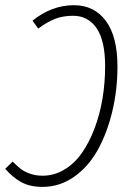

<svg xmlns="http://www.w3.org/2000/svg" viewBox="-30 -714 512 745"><path d="M256.8 -693.8Q335.4 -693.8 380.6 -633.1Q425.8 -572.3 425.8 -456.1Q425.8 -364.7 405.5 -280.8Q385.3 -196.8 348.9 -131.6Q312.5 -66.4 256.8 -27.6Q201.2 11.2 134.8 11.2Q86.4 11.2 52.5 -7.3Q18.6 -25.9 -9.8 -59.1L19 -86.9Q38.1 -68.4 50.5 -58.6Q63 -48.8 85.4 -40.5Q107.9 -32.2 134.8 -32.2Q180.2 -32.2 219.7 -55.9Q259.3 -79.6 287.8 -120.6Q316.4 -161.6 336.9 -215.8Q357.4 -270 367.7 -331.5Q377.9 -393.1 377.9 -457Q377.9 -556.6 344.7 -604.7Q311.5 -652.8 253.9 -652.8Q214.8 -652.8 183.8 -640.9Q152.8 -628.9 118.2 -603L96.2 -633.8Q170.4 -693.8 256.8 -693.8Z"/></svg>

Font: Fira Sans Compressed ExtraLight
Style: Italic
Weight: 250
Width: 3
Italic angle: -8°
Designer: Carrois Corporate & Edenspiekermann AG
Foundry: Carrois Corporate GbR & Edenspiekermann AG
Version: Version 4.203;PS 004.203;hotconv 1.0.88;makeotf.lib2.5.64775